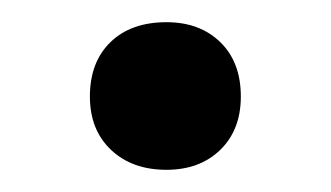

<svg xmlns="http://www.w3.org/2000/svg" viewBox="-20 -311 298 173"><path d="M130 -158Q99 -158 80 -176Q61 -194 61 -224Q61 -255 79.5 -273Q98 -291 130 -291Q160 -291 178.5 -273Q197 -255 197 -224Q197 -194 178.5 -176Q160 -158 130 -158Z"/></svg>

Font: EauTestText Semibold
Style: Regular
Weight: 600
Designer: Christian Thalmann (Catharsis Fonts)
Version: Version 0.001;PS 000.001;hotconv 1.0.88;makeotf.lib2.5.64775